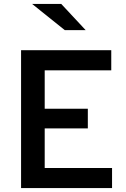

<svg xmlns="http://www.w3.org/2000/svg" viewBox="-20 -955 640 975"><path d="M87 0V-700H545V-598H207V-403H426V-303H207V-102H549V0ZM309 -802 143 -935H291L415 -802Z"/></svg>

Font: Red Hat Mono Medium
Style: Regular
Weight: 500
Monospace: yes
Designer: Pentagram, MCKL
Foundry: Pentagram, MCKL
Version: Version 1.023; ttfautohint (v1.8.3)